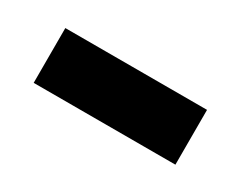

<svg xmlns="http://www.w3.org/2000/svg" viewBox="-31 -405 331 264"><g transform="rotate(30 134.5 -272.5)"><path d="M22 -229H247V-316H22Z"/></g></svg>

Font: Noto Serif Bengali Condensed SemiBold
Style: Regular
Weight: 600
Width: 3
Designer: Juan Bruce, Universal Thirst, Indian Type Foundry and the Monotype Design Team.
Foundry: Monotype Imaging Inc.
Version: Version 2.003